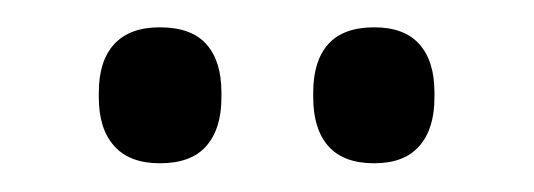

<svg xmlns="http://www.w3.org/2000/svg" viewBox="-20 -684 381 137"><path d="M94 -567.5Q72.5 -567.5 61.5 -579.8Q50.5 -592 50.5 -614.5V-618Q50.5 -640.5 61.5 -652.5Q72.5 -664.5 94 -664.5Q116.5 -664.5 127.2 -652.5Q138 -640.5 138 -618V-614.5Q138 -592 127.2 -579.8Q116.5 -567.5 94 -567.5ZM247 -567.5Q225 -567.5 214.2 -579.8Q203.5 -592 203.5 -614.5V-618Q203.5 -640.5 214.2 -652.5Q225 -664.5 247 -664.5Q268.5 -664.5 279.2 -652.5Q290 -640.5 290 -618V-614.5Q290 -592 279.2 -579.8Q268.5 -567.5 247 -567.5Z"/></svg>

Font: Anek Tamil
Style: Regular
Weight: 400
Designer: Aadarsh Rajan (Tamil), Yesha Goshar (Latin)
Foundry: Ek Type
Version: Version 1.003